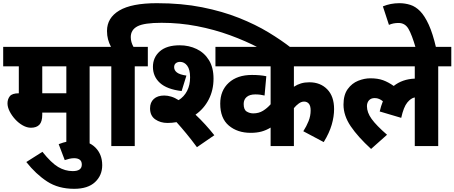

<svg xmlns="http://www.w3.org/2000/svg" viewBox="-20 -916 2850 1204"><path d="M542 -500V0H396V-210H245V-197Q245 -153 227 -134Q209 -115 174 -115Q149 -115 123 -129.5Q97 -144 75.5 -167.5Q54 -191 40.5 -217.5Q27 -244 27 -268Q27 -294 41.5 -312.5Q56 -331 98 -331V-500H0V-622H624V-500ZM396 -500H245V-331H396Z M348 -12Q376 -23 403 -28.5Q430 -34 459 -34Q535 -34 578 9Q621 52 621 120Q621 184 576 226Q531 268 445 268Q346 268 275.5 222Q205 176 145 100L246 36Q301 105 344.5 131Q388 157 436 157Q493 157 493 116Q493 95 480 85.5Q467 76 445 76Q431 76 415.5 79.5Q400 83 386 88Z M678 -500H610V-622H676Q664 -645 657.5 -669Q651 -693 651 -722Q651 -804 728 -850Q805 -896 964 -896Q1119 -896 1247 -870.5Q1375 -845 1479 -803.5Q1583 -762 1664.5 -712.5Q1746 -663 1807 -615H1605Q1521 -659 1422.5 -695Q1324 -731 1215.5 -752Q1107 -773 993 -773Q884 -773 842 -751Q800 -729 800 -683Q800 -667 804.5 -651.5Q809 -636 817 -622H907V-500H825V0H678Z M1030 -145Q986 -145 953.5 -167.5Q921 -190 921 -237Q921 -274 944.5 -295.5Q968 -317 1010 -317Q1031 -317 1054 -310Q1077 -303 1100 -288Q1134 -309 1153 -345.5Q1172 -382 1172 -431Q1172 -480 1154 -504Q1136 -528 1109 -528Q1093 -528 1082.5 -519.5Q1072 -511 1072 -495Q1072 -475 1089.5 -461.5Q1107 -448 1149 -442L1119 -345Q1027 -356 983 -396Q939 -436 939 -497Q939 -556 982 -594Q1025 -632 1107 -632Q1165 -632 1213.5 -608.5Q1262 -585 1290.5 -538.5Q1319 -492 1319 -423Q1319 -351 1289 -292.5Q1259 -234 1206 -197Q1237 -168 1267.5 -134.5Q1298 -101 1324 -68L1215 7Q1181 -39 1148.5 -78.5Q1116 -118 1087 -150Q1059 -145 1030 -145Z M2118 -500H1823V-372Q1844 -386 1867.5 -393Q1891 -400 1920 -400Q1989 -400 2032 -356Q2075 -312 2075 -232Q2075 -185 2060 -133.5Q2045 -82 2010 -25L1882 -93Q1902 -124 1915 -156.5Q1928 -189 1928 -223Q1928 -253 1916.5 -266Q1905 -279 1887 -279Q1870 -279 1853.5 -267Q1837 -255 1823 -238V0H1677V-116Q1649 -99 1619.5 -91Q1590 -83 1552 -83Q1469 -83 1415 -128.5Q1361 -174 1361 -266Q1361 -348 1414.5 -397Q1468 -446 1560 -446Q1612 -446 1650 -438L1639 -317Q1627 -320 1612.5 -322Q1598 -324 1581 -324Q1546 -324 1527 -308Q1508 -292 1508 -264Q1508 -228 1527 -216.5Q1546 -205 1568 -205Q1603 -205 1629.5 -221.5Q1656 -238 1677 -262V-500H1331V-622H2118Z M2104 -500V-622H2810V-500H2728V0H2581V-305Q2557 -301 2534 -273Q2511 -245 2496 -177L2361 -217Q2369 -251 2381 -281Q2370 -290 2357.5 -295.5Q2345 -301 2330 -301Q2306 -301 2293.5 -286.5Q2281 -272 2281 -250Q2281 -211 2310.5 -170Q2340 -129 2407 -71L2307 18Q2225 -57 2179.5 -124Q2134 -191 2134 -260Q2134 -321 2160.5 -357.5Q2187 -394 2226 -409.5Q2265 -425 2302 -425Q2349 -425 2382 -413Q2415 -401 2449 -377Q2503 -420 2581 -423V-500Z M2587 -615Q2563 -698 2541.5 -735Q2520 -772 2479 -772Q2446 -772 2419 -760L2381 -876Q2429 -896 2484 -896Q2520 -896 2553 -885.5Q2586 -875 2614.5 -846Q2643 -817 2668.5 -761.5Q2694 -706 2715 -615Z"/></svg>

Font: Noto Sans SemiCondensed ExtraBold
Style: Regular
Weight: 800
Width: 4
Designer: Monotype Design Team
Foundry: Monotype Imaging Inc.
Version: Version 2.013; ttfautohint (v1.8.4.7-5d5b)